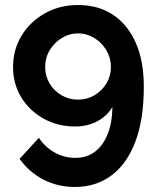

<svg xmlns="http://www.w3.org/2000/svg" viewBox="-20 -591 629 765"><path d="M32 -324Q32 -257 64.5 -203.5Q97 -150 153.5 -118.5Q210 -87 279 -87Q313 -87 341.5 -96.5Q370 -106 392.5 -124Q415 -142 428 -165Q427 -101 408.5 -55.5Q390 -10 357.5 14Q325 38 280 38Q236 38 197.5 16.5Q159 -5 135 -42L58 42Q97 96 154 125Q211 154 278 154Q362 154 424 108Q486 62 519.5 -27Q553 -116 553 -245Q553 -348 521 -420.5Q489 -493 430.5 -532Q372 -571 291 -571Q218 -571 159 -538Q100 -505 66 -449Q32 -393 32 -324ZM291 -458Q326 -458 356 -439.5Q386 -421 404 -390.5Q422 -360 422 -324Q422 -288 404 -258.5Q386 -229 356.5 -211.5Q327 -194 291 -194Q255 -194 225 -211.5Q195 -229 177.5 -258.5Q160 -288 160 -324Q160 -361 178 -391Q196 -421 226 -439.5Q256 -458 291 -458Z"/></svg>

Font: Raleway Thin
Style: Bold
Weight: 700
Version: Version 4.026